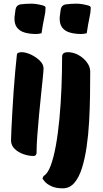

<svg xmlns="http://www.w3.org/2000/svg" viewBox="-20 -835 560 1045"><path d="M162 14Q136 14 107.5 4Q79 -6 59.5 -25Q40 -44 40 -71Q40 -87 42 -128Q44 -169 47 -223.5Q50 -278 54 -336.5Q58 -395 63 -448Q68 -501 72 -538Q73 -546 82 -548.5Q91 -551 97 -551Q120 -551 148 -538Q176 -525 196.5 -505Q217 -485 217 -463Q217 -450 213 -411.5Q209 -373 203.5 -320Q198 -267 192.5 -209Q187 -151 183 -96.5Q179 -42 179 -2Q179 3 175 8.5Q171 14 162 14ZM176 -650Q143 -650 115.5 -657.5Q88 -665 72.5 -685Q57 -705 59 -742Q61 -761 64.5 -783.5Q68 -806 90 -811Q102 -813 119 -814Q136 -815 149 -815Q177 -815 211 -806Q228 -802 228 -793Q228 -770 221 -739Q214 -708 206 -654Q190 -650 176 -650ZM322 190Q283 190 258.5 178Q234 166 223 152.5Q212 139 211 137L217 123Q239 111 255.5 67.5Q272 24 284 -42.5Q296 -109 303.5 -189.5Q311 -270 314.5 -356Q318 -442 318 -525Q318 -540 326.5 -545.5Q335 -551 348 -551Q380 -551 408 -535Q436 -519 453.5 -495Q471 -471 471 -446Q471 -385 470 -314.5Q469 -244 465 -172.5Q461 -101 451.5 -36Q442 29 426 80Q410 131 384.5 160.5Q359 190 322 190ZM422 -650Q389 -650 361.5 -657.5Q334 -665 318.5 -685Q303 -705 305 -742Q307 -761 310.5 -783.5Q314 -806 336 -811Q348 -813 365 -814Q382 -815 395 -815Q423 -815 457 -806Q474 -802 474 -793Q474 -770 467 -739Q460 -708 452 -654Q436 -650 422 -650Z"/></svg>

Font: Protest Riot
Style: Regular
Weight: 400
Designer: Octavio Pardo
Foundry: Ashler Design
Version: Version 2.005; ttfautohint (v1.8.4.7-5d5b)